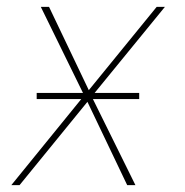

<svg xmlns="http://www.w3.org/2000/svg" viewBox="-20 -540 540 560"><path d="M13 0 217 -251H87V-269H222L99 -520H123L239 -277L437 -520H461L256 -269H386V-251H251L375 0H351L235 -243L37 0Z"/></svg>

Font: Iosevka Thin
Style: Italic
Weight: 100
Italic angle: -9°
Monospace: yes
Designer: Belleve Invis
Foundry: Belleve Invis
Version: Version 32.5.0; ttfautohint (v1.8.4)